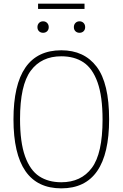

<svg xmlns="http://www.w3.org/2000/svg" viewBox="-20 -1025 673 1054"><path d="M54 -370Q54 -749 316.5 -749Q442 -749 510.5 -658.8Q579 -568.5 579 -370Q579 9 316.5 9Q54 9 54 -370ZM543 -368Q543 -496 515.5 -573Q488 -650 438 -683Q388 -716 316.5 -716Q207.5 -716 148.8 -636.8Q90 -557.5 90 -372Q90 -244 117.5 -167.2Q145 -90.5 195 -57.5Q245 -24.5 316.5 -24.5Q425.5 -24.5 484.2 -103.5Q543 -182.5 543 -368ZM185.5 -876Q185.5 -890 194.2 -899Q203 -908 216.5 -908Q230 -908 238.8 -899Q247.5 -890 247.5 -876Q247.5 -862 238.8 -853.5Q230 -845 216.5 -845Q203 -845 194.2 -853.5Q185.5 -862 185.5 -876ZM385.5 -876Q385.5 -890 394.2 -899Q403 -908 416.5 -908Q430 -908 438.8 -899Q447.5 -890 447.5 -876Q447.5 -862 438.8 -853.5Q430 -845 416.5 -845Q403 -845 394.2 -853.5Q385.5 -862 385.5 -876ZM189 -976V-1005H444V-976Z"/></svg>

Font: Encode Sans Semi Condensed Thin
Style: Regular
Weight: 250
Width: 4
Designer: Multiple Designers
Foundry: Impallari Type
Version: Version 2.000